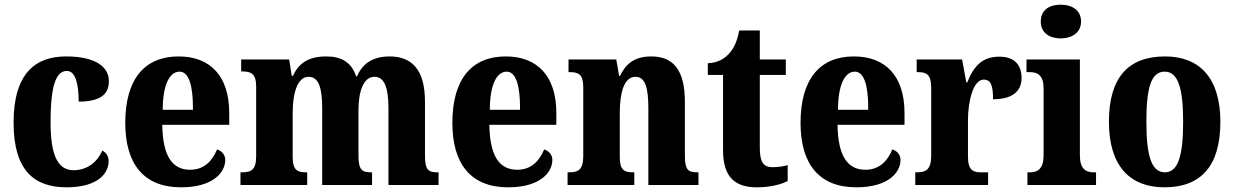

<svg xmlns="http://www.w3.org/2000/svg" viewBox="-20 -790 5270 820"><path d="M264 10C401 10 444 -52 444 -102C444 -122 434 -138 417 -147C397 -100 354 -63 294 -63C224 -63 196 -133 196 -267C196 -437 223 -487 266 -487C304 -487 316 -426 316 -356C426 -356 445 -401 445 -444C445 -500 395 -549 262 -549C136 -549 38 -482 38 -266C38 -60 128 10 264 10Z M753 10C889 10 942 -53 942 -107C942 -130 926 -146 907 -152C887 -103 852 -65 792 -65C715 -65 675 -124 673 -257H959V-308C959 -466 877 -549 743 -549C598 -549 515 -453 515 -265C515 -91 593 10 753 10ZM804 -321H675C675 -427 704 -484 747 -484C787 -484 805 -423 804 -321Z M1007 0H1292V-54H1289C1250 -54 1230 -63 1230 -120V-308C1230 -389 1249 -462 1298 -462C1342 -462 1356 -413 1356 -327V0H1569V-54H1566C1527 -54 1511 -63 1511 -125V-320C1511 -396 1531 -462 1579 -462C1623 -462 1639 -413 1639 -327V0H1853V-54H1850C1810 -54 1795 -63 1795 -125V-356C1795 -491 1740 -549 1644 -549C1571 -549 1527 -517 1505 -464H1501C1481 -524 1438 -549 1374 -549C1293 -549 1255 -517 1231 -466H1226L1215 -536H1010V-485H1013C1052 -485 1074 -476 1074 -420V-123C1074 -63 1052 -54 1012 -54H1007Z M2150 10C2286 10 2339 -53 2339 -107C2339 -130 2323 -146 2304 -152C2284 -103 2249 -65 2189 -65C2112 -65 2072 -124 2070 -257H2356V-308C2356 -466 2274 -549 2140 -549C1995 -549 1912 -453 1912 -265C1912 -91 1990 10 2150 10ZM2201 -321H2072C2072 -427 2101 -484 2144 -484C2184 -484 2202 -423 2201 -321Z M2404 0H2689V-54H2685C2646 -54 2627 -63 2627 -120V-308C2627 -388 2643 -462 2694 -462C2737 -462 2749 -412 2749 -327V0H2963V-54H2959C2920 -54 2905 -63 2905 -125V-356C2905 -491 2855 -549 2762 -549C2688 -549 2652 -516 2628 -466H2624L2612 -536H2408V-482H2412C2451 -482 2471 -473 2471 -417V-123C2471 -63 2448 -54 2409 -54H2404Z M3212 10C3278 10 3324 -6 3344 -17V-85C3326 -79 3302 -76 3279 -76C3237 -76 3225 -102 3225 -161V-470H3336V-536H3225V-660H3137C3129 -615 3114 -584 3097 -565C3080 -544 3049 -521 3003 -520V-470H3068V-148C3068 -31 3122 10 3212 10Z M3637 10C3773 10 3826 -53 3826 -107C3826 -130 3810 -146 3791 -152C3771 -103 3736 -65 3676 -65C3599 -65 3559 -124 3557 -257H3843V-308C3843 -466 3761 -549 3627 -549C3482 -549 3399 -453 3399 -265C3399 -91 3477 10 3637 10ZM3688 -321H3559C3559 -427 3588 -484 3631 -484C3671 -484 3689 -423 3688 -321Z M3889 0H4200V-54H4170C4137 -54 4114 -62 4114 -121V-276C4114 -359 4137 -450 4181 -450C4214 -450 4221 -421 4221 -366C4295 -366 4343 -394 4343 -457C4343 -510 4315 -548 4248 -548C4179 -548 4140 -512 4111 -438H4107L4089 -536H3895V-482H3899C3937 -482 3957 -473 3957 -414V-126C3957 -63 3933 -54 3893 -54H3889Z M4510 -626C4557 -626 4597 -650 4597 -698C4597 -748 4557 -770 4510 -770C4462 -770 4425 -748 4425 -698C4425 -650 4462 -626 4510 -626ZM4368 0H4661V-54H4651C4617 -54 4592 -69 4592 -126V-536H4364V-482H4379C4412 -482 4437 -467 4437 -414V-127C4437 -70 4413 -54 4378 -54H4368Z M4953 10C5110 10 5192 -82 5192 -270C5192 -458 5102 -549 4956 -549C4798 -549 4716 -458 4716 -270C4716 -82 4805 10 4953 10ZM4955 -54C4896 -54 4876 -129 4876 -270C4876 -412 4895 -484 4954 -484C5012 -484 5033 -412 5033 -270C5033 -129 5013 -54 4955 -54Z"/></svg>

Font: Noto Serif Sinhala Condensed ExtraBold
Style: Regular
Weight: 800
Width: 3
Designer: Jelle Bosma - Monotype Design Team
Foundry: Monotype Imaging Inc.
Version: Version 2.007